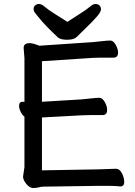

<svg xmlns="http://www.w3.org/2000/svg" viewBox="-20 -926 678 966"><path d="M319 -816Q351 -837 383.5 -857.5Q416 -878 432 -892Q448 -906 460 -906Q472 -906 480 -899Q488 -892 488 -879Q488 -866 468 -843Q448 -820 413.5 -786.5Q379 -753 365.5 -739.5Q352 -726 318 -726Q284 -726 271 -738Q201 -804 176 -837Q173 -841 168 -846.5Q163 -852 156 -861.5Q149 -871 149 -881.5Q149 -892 157 -899Q165 -906 177 -906Q189 -906 205 -892Q221 -878 253.5 -857.5Q286 -837 319 -816ZM99 -685Q99 -709 129 -709Q145 -709 178 -696L446 -714Q469 -716 494.5 -719Q520 -722 535 -722Q550 -722 562 -701Q574 -680 574 -662Q574 -636 551 -636H488Q462 -636 449 -635L191 -618V-414L391 -426Q414 -428 439.5 -431Q465 -434 480 -434Q495 -434 507 -413Q519 -392 519 -373Q519 -347 496 -347H434Q407 -347 394 -346L191 -335V-69L479 -74L562 -77H563Q582 -77 593.5 -54.5Q605 -32 605 -10Q605 12 584 12H583Q582 12 570 10.5Q558 9 496 9H480L202 13Q187 13 175.5 16.5Q164 20 146.5 20Q129 20 112.5 -0.5Q96 -21 96 -37V-38L103 -85V-339Q92 -347 84 -363.5Q76 -380 76 -393Q76 -414 94 -414H96L103 -413V-634L99 -684Z"/></svg>

Font: LXGW ZhenKai
Style: Regular
Weight: 400
Designer: LXGW / Fontworks Inc.
Foundry: LXGW / Fontworks Inc.
Version: Version 0.800;June 8, 2025